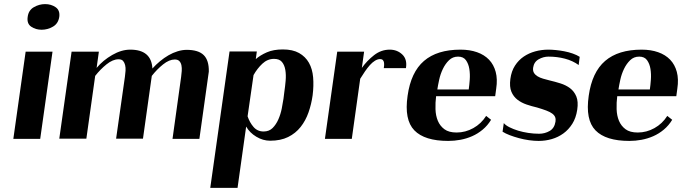

<svg xmlns="http://www.w3.org/2000/svg" viewBox="-20 -677 3325 936"><path d="M200 -657Q171 -657 145 -642Q119 -627 115 -595Q110 -562 132 -547Q154 -532 183 -532Q212 -532 238 -547Q264 -562 269 -595Q273 -627 251 -642Q229 -657 200 -657ZM236 -425 176 0H45L105 -425Z M329 -425H462L451 -346Q482 -383 527 -409Q572 -435 615 -435Q718 -435 723 -343Q740 -362 760 -378.5Q780 -395 801.5 -407.5Q823 -420 846 -427Q869 -434 890 -434Q947 -434 973 -408.5Q999 -383 998 -328L952 0H821L863 -302Q865 -316 866 -331Q867 -346 864.5 -358.5Q862 -371 854.5 -379Q847 -387 832 -387Q805 -387 775 -363Q745 -339 720 -307L677 -1H546L589 -303Q591 -317 592 -332Q593 -347 590 -359.5Q587 -372 580 -380Q573 -388 558 -388Q530 -388 499.5 -363.5Q469 -339 444 -307L401 -1H269Z M1005 239 1099 -426H1232L1227 -389Q1249 -408 1281 -422Q1313 -436 1359 -436Q1407 -436 1438 -418.5Q1469 -401 1486 -371Q1503 -341 1506.5 -300Q1510 -259 1504 -212Q1498 -169 1484 -129Q1470 -89 1445.5 -58Q1421 -27 1384.5 -9Q1348 9 1297 9Q1262 9 1229.5 -10.5Q1197 -30 1180 -60L1138 239ZM1187 -110Q1197 -80 1216 -58Q1235 -36 1265 -36Q1292 -36 1309 -53Q1326 -70 1337 -95Q1348 -120 1353.5 -147.5Q1359 -175 1362 -196L1366 -228Q1370 -255 1372.5 -283.5Q1375 -312 1371 -336Q1367 -360 1354.5 -375Q1342 -390 1316 -390Q1284 -390 1259 -366.5Q1234 -343 1216 -311Z M1564 0 1624 -425H1755L1744 -346Q1769 -381 1803.5 -408Q1838 -435 1880 -435Q1916 -435 1941 -411.5Q1966 -388 1959 -345H1851Q1852 -350 1852.5 -357.5Q1853 -365 1852 -372Q1851 -379 1846.5 -384Q1842 -389 1833 -389Q1821 -389 1808 -381Q1795 -373 1783 -359.5Q1771 -346 1759 -328.5Q1747 -311 1736 -293L1695 0Z M2225 -435Q2270 -435 2305.5 -422.5Q2341 -410 2364 -386Q2387 -362 2396.5 -326.5Q2406 -291 2399 -245L2394 -208H2106Q2102 -177 2103 -145Q2104 -113 2114.5 -88Q2125 -63 2146.5 -47Q2168 -31 2206 -31Q2249 -31 2287.5 -52.5Q2326 -74 2350 -112L2374 -93Q2357 -65 2333 -45Q2309 -25 2281.5 -13Q2254 -1 2224.5 4.5Q2195 10 2165 10Q2050 10 2000 -41.5Q1950 -93 1967 -210Q1983 -325 2047 -380Q2111 -435 2225 -435ZM2265 -241Q2268 -261 2270 -288.5Q2272 -316 2268 -341Q2264 -366 2251.5 -383.5Q2239 -401 2213 -401Q2187 -401 2169 -383.5Q2151 -366 2139 -341Q2127 -316 2121 -288.5Q2115 -261 2112 -241Z M2436 -77Q2445 -66 2464 -56.5Q2483 -47 2506 -40Q2529 -33 2555.5 -29Q2582 -25 2608 -25Q2636 -25 2659.5 -38.5Q2683 -52 2688 -84Q2690 -96 2686.5 -105.5Q2683 -115 2672.5 -123Q2662 -131 2643.5 -138Q2625 -145 2598 -153Q2572 -159 2547 -167.5Q2522 -176 2502.5 -191Q2483 -206 2473 -230Q2463 -254 2468 -292Q2473 -330 2490.5 -357Q2508 -384 2533 -401Q2558 -418 2589 -426.5Q2620 -435 2653 -435Q2669 -435 2689.5 -433Q2710 -431 2731 -427Q2752 -423 2772 -416Q2792 -409 2806 -400L2801 -360Q2772 -381 2734 -391Q2696 -401 2654 -401Q2629 -401 2606 -388Q2583 -375 2579 -347Q2577 -332 2583 -322Q2589 -312 2600.5 -305Q2612 -298 2627.5 -293.5Q2643 -289 2659 -285Q2685 -279 2712 -270.5Q2739 -262 2759 -247Q2779 -232 2789.5 -207Q2800 -182 2794 -142Q2788 -102 2770 -73.5Q2752 -45 2726.5 -26.5Q2701 -8 2670 1Q2639 10 2606 10Q2584 10 2559 6.5Q2534 3 2510 -3.5Q2486 -10 2465 -18Q2444 -26 2430 -35Z M3108 -435Q3153 -435 3188.5 -422.5Q3224 -410 3247 -386Q3270 -362 3279.5 -326.5Q3289 -291 3282 -245L3277 -208H2989Q2985 -177 2986 -145Q2987 -113 2997.5 -88Q3008 -63 3029.5 -47Q3051 -31 3089 -31Q3132 -31 3170.5 -52.5Q3209 -74 3233 -112L3257 -93Q3240 -65 3216 -45Q3192 -25 3164.5 -13Q3137 -1 3107.5 4.5Q3078 10 3048 10Q2933 10 2883 -41.5Q2833 -93 2850 -210Q2866 -325 2930 -380Q2994 -435 3108 -435ZM3148 -241Q3151 -261 3153 -288.5Q3155 -316 3151 -341Q3147 -366 3134.5 -383.5Q3122 -401 3096 -401Q3070 -401 3052 -383.5Q3034 -366 3022 -341Q3010 -316 3004 -288.5Q2998 -261 2995 -241Z"/></svg>

Font: Gamine
Style: Bold Italic
Weight: 700
Designer: Tapiwanashe Sebastian Garikayi
Version: Version 1.000